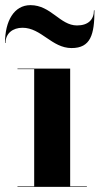

<svg xmlns="http://www.w3.org/2000/svg" viewBox="-42 -727 388 747"><path d="M45.5 -619C118.5 -619 159.5 -540 236.5 -540C310.5 -540 325.5 -592 325.5 -687H323.5C323.5 -650 300.5 -628 257.5 -628C191.5 -628 156.5 -707 76.5 -707C12.5 -707 -22.5 -645 -22.5 -560H-20.5C-20.5 -597 7.5 -619 45.5 -619ZM26 -2V0H296V-2H231V-460H26V-458H91V-2Z"/></svg>

Font: Bodoni* 96pt
Style: Bold
Weight: 700
Version: Version 2.3